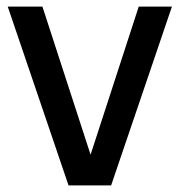

<svg xmlns="http://www.w3.org/2000/svg" viewBox="-20 -564 546 584"><path d="M188.5 0 3.5 -544H109L255.5 -93.5L402 -544H503L318 0Z"/></svg>

Font: Encode Sans SemiCondensed SemiCondensed Medium
Style: Regular
Weight: 500
Width: 4
Designer: Multiple Designers
Foundry: Impallari Type
Version: Version 3.000; ttfautohint (v1.8.3) -l 8 -r 50 -G 200 -x 14 